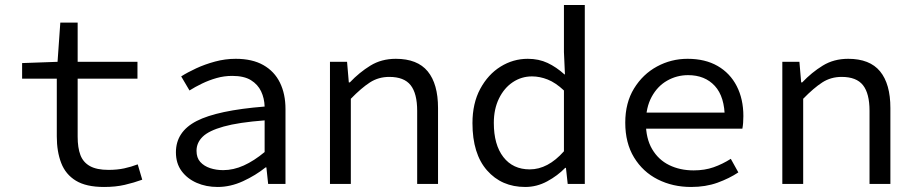

<svg xmlns="http://www.w3.org/2000/svg" viewBox="-20 -732 3640 764"><path d="M394 12Q323 12 282 -13Q241 -38 223.5 -83.5Q206 -129 206 -189V-419H68V-481L209 -486L220 -642H289V-486H527V-419H289V-188Q289 -144 300 -115Q311 -86 338 -71Q365 -56 412 -56Q446 -56 474 -62Q502 -68 528 -78L546 -17Q513 -5 476.5 3.5Q440 12 394 12Z M846 12Q800 12 762.5 -4.5Q725 -21 702.5 -51.5Q680 -82 680 -126Q680 -208 762.5 -250.5Q845 -293 1033 -308Q1032 -341 1019 -368.5Q1006 -396 978.5 -413Q951 -430 904 -430Q872 -430 842 -421.5Q812 -413 784 -399.5Q756 -386 734 -372L701 -428Q726 -444 760.5 -460Q795 -476 835.5 -487Q876 -498 918 -498Q984 -498 1028 -473Q1072 -448 1094 -403Q1116 -358 1116 -298V0H1047L1040 -66H1037Q997 -34 947 -11Q897 12 846 12ZM868 -55Q909 -55 950 -73.5Q991 -92 1033 -127V-253Q929 -245 870 -228.5Q811 -212 786.5 -188Q762 -164 762 -132Q762 -104 777 -87.5Q792 -71 816 -63Q840 -55 868 -55Z M1293 0V-486H1361L1368 -404H1372Q1410 -444 1454 -471Q1498 -498 1555 -498Q1641 -498 1682 -448Q1723 -398 1723 -302V0H1640V-291Q1640 -360 1614 -393Q1588 -426 1529 -426Q1486 -426 1452 -404Q1418 -382 1376 -339V0Z M2070 12Q1976 12 1918 -54Q1860 -120 1860 -242Q1860 -321 1891 -378.5Q1922 -436 1972 -467Q2022 -498 2080 -498Q2124 -498 2159 -481.5Q2194 -465 2226 -436H2228L2224 -525V-712H2307V0H2239L2232 -64H2229Q2199 -33 2157.5 -10.5Q2116 12 2070 12ZM2088 -58Q2124 -58 2158 -76Q2192 -94 2224 -130V-372Q2191 -403 2159.5 -415.5Q2128 -428 2097 -428Q2055 -428 2020.5 -405Q1986 -382 1965.5 -340Q1945 -298 1945 -243Q1945 -156 1983 -107Q2021 -58 2088 -58Z M2730 12Q2657 12 2597.5 -18Q2538 -48 2503 -105.5Q2468 -163 2468 -244Q2468 -323 2503 -380Q2538 -437 2594.5 -467.5Q2651 -498 2716 -498Q2786 -498 2835.5 -469.5Q2885 -441 2911.5 -389.5Q2938 -338 2938 -270Q2938 -256 2937 -243Q2936 -230 2934 -220H2523V-284H2885L2864 -261Q2864 -347 2824.5 -390Q2785 -433 2718 -433Q2673 -433 2634.5 -411Q2596 -389 2573 -346.5Q2550 -304 2550 -244Q2550 -181 2575 -138.5Q2600 -96 2643 -75Q2686 -54 2740 -54Q2784 -54 2819.5 -66.5Q2855 -79 2888 -100L2918 -46Q2882 -22 2835 -5Q2788 12 2730 12Z M3093 0V-486H3161L3168 -404H3172Q3210 -444 3254 -471Q3298 -498 3355 -498Q3441 -498 3482 -448Q3523 -398 3523 -302V0H3440V-291Q3440 -360 3414 -393Q3388 -426 3329 -426Q3286 -426 3252 -404Q3218 -382 3176 -339V0Z"/></svg>

Font: Source Code Variable
Style: Regular
Weight: 400
Monospace: yes
Designer: Paul D. Hunt, Teo Tuominen
Foundry: Adobe Systems Incorporated
Version: Version 1.010;hotconv 1.0.106;makeotfexe 2.5.65593